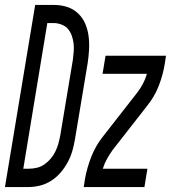

<svg xmlns="http://www.w3.org/2000/svg" viewBox="-58 -755 690 775"><path d="M-38 0 84 -735H161Q188 -735 213 -727Q238 -719 257 -701Q276 -683 286 -659.5Q296 -636 299.5 -609.5Q303 -583 301.5 -555.5Q300 -528 296 -501L245 -195Q241 -171 234.5 -147.5Q228 -124 216 -101.5Q204 -79 187.5 -59.5Q171 -40 149.5 -26Q128 -12 104 -6Q80 0 56 0ZM36 -74H59Q75 -74 91.5 -78Q108 -82 122 -92Q136 -102 147 -115Q158 -128 165.5 -143.5Q173 -159 177.5 -175Q182 -191 185 -207L236 -513Q238 -530 239.5 -547Q241 -564 239 -580Q237 -596 231.5 -611.5Q226 -627 216 -638.5Q206 -650 190 -656Q174 -662 158 -662H133ZM280 0 285 -33Q293 -77 310 -121Q327 -165 356 -202L495 -380Q495 -380 495 -380Q495 -380 495 -380Q509 -398 519 -417Q529 -436 535 -457H356L368 -530H612L607 -497Q600 -453 583 -409Q566 -365 536 -328L397 -150Q397 -150 397 -150Q397 -150 397 -150Q384 -132 373.5 -113Q363 -94 357 -74H537L525 0Z"/></svg>

Font: Iosevka Curly Extended Oblique
Style: Regular
Weight: 400
Width: 7
Italic angle: -9°
Monospace: yes
Designer: Belleve Invis
Foundry: Belleve Invis
Version: Version 11.1.0; ttfautohint (v1.8.3)